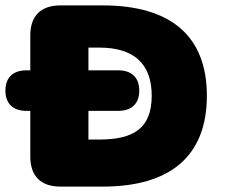

<svg xmlns="http://www.w3.org/2000/svg" viewBox="-55 -690 835 710"><path d="M168 0H325C575 0 710 -113 710 -336C710 -558 575 -670 325 -670H168C96 -670 57 -631 57 -559V-430H43C-7 -430 -35 -403 -35 -355C-35 -307 -7 -280 43 -280H57V-111C57 -39 96 0 168 0ZM312 -174H272V-280H382C432 -280 460 -307 460 -355C460 -403 432 -430 382 -430H272V-514H312C436 -514 506 -458 506 -336C506 -214 437 -174 312 -174Z"/></svg>

Font: SN Pro Black
Style: Regular
Weight: 900
Designer: Tobias Whetton
Foundry: Supernotes
Version: Version 1.001;Glyphs 3.2 (3249)